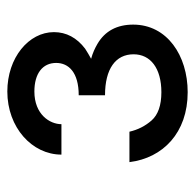

<svg xmlns="http://www.w3.org/2000/svg" viewBox="-24 -486 520 511"><g transform="rotate(-90 235.5 -230.0)"><path d="M246 10C344 10 426 -45 426 -135C426 -178 409 -210 375 -230C363 -237 350 -243 335 -247C344 -252 353 -257 362 -263C391 -285 406 -313 406 -346C406 -413 338 -470 248 -470C152 -470 80 -404 80 -326H161C161 -357 187 -398 248 -398C296 -398 324 -376 324 -340C324 -307 299 -280 238 -280V-210C308 -210 347 -182 347 -134C347 -89 310 -60 246 -60C211 -60 186 -69 171 -86C156 -103 146 -123 141 -145H60C71 -56 138 10 246 10Z"/></g></svg>

Font: Jost
Style: Regular
Weight: 400
Version: Version 3.710